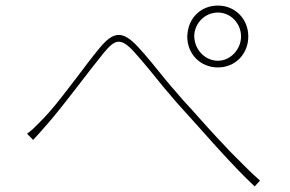

<svg xmlns="http://www.w3.org/2000/svg" viewBox="-20 -711 1040 689"><path d="M871 -580C871 -643 824 -691 762 -691C702 -691 658 -648 653 -591L652 -582V-580C652 -517 699 -469 762 -469C824 -469 871 -517 871 -580ZM677 -580C677 -627 715 -666 762 -666C808 -666 845 -627 845 -580C845 -535 808 -493 762 -493C718 -493 683 -529 678 -570L677 -579V-580ZM913 -63C887 -86 859 -113 832 -141L824 -149C816 -157 809 -164 801 -172L794 -180C744 -232 697 -285 666 -320C647 -340 628 -361 610 -383L603 -391C597 -398 591 -404 586 -411L579 -419C541 -466 505 -511 475 -543C416 -607 383 -594 336 -537C310 -506 279 -464 247 -422L237 -409C236 -408 235 -406 234 -405L227 -396C194 -353 161 -311 133 -283C110 -260 97 -245 77 -231L99 -209C112 -223 132 -245 150 -266C209 -333 298 -455 352 -521C392 -569 412 -579 462 -524C491 -492 531 -443 573 -391L580 -383C603 -355 627 -328 650 -303C678 -273 707 -239 738 -205L745 -197C746 -196 747 -195 749 -193L755 -186C757 -184 758 -183 759 -182L766 -174C809 -127 853 -80 894 -42L913 -63ZM652 -581V-582V-584V-581Z"/></svg>

Font: Glow Sans SC Normal Thin
Style: Regular
Weight: 100
Designer: Ryoko NISHIZUKA (kana, bopomofo & ideographs); Paul D. Hunt (Latin, Greek & Cyrillic); Sandoll Communications, Soo-young
Version: Version 0.93